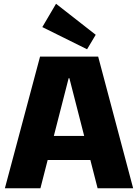

<svg xmlns="http://www.w3.org/2000/svg" viewBox="-20 -1001 734 1021"><path d="M193 -700H502L688 0H499L349 -585H345L195 0H6ZM197 -278H497V-150H197ZM489 -816 443 -739 205 -857 278 -981Z"/></svg>

Font: Pathway Extreme SemiCondensed ExtraBold
Style: Regular
Weight: 800
Width: 4
Version: Version 1.001;gftools[0.9.26]